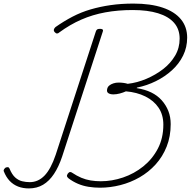

<svg xmlns="http://www.w3.org/2000/svg" viewBox="-30 -1035 1065 1072"><path d="M528 13Q496 13 464.5 8Q433 3 405 -9Q377 -21 353 -39Q347 -44 344.5 -49.5Q342 -55 348 -65Q355 -74 361 -74.5Q367 -75 372 -71Q399 -53 424 -42.5Q449 -32 476 -27.5Q503 -23 533 -23Q595 -23 657 -44Q719 -65 770 -106Q821 -147 851.5 -205.5Q882 -264 882 -339Q882 -394 855.5 -433.5Q829 -473 781.5 -496.5Q734 -520 673 -525Q658 -518 639 -513Q620 -508 603 -508Q586 -508 575.5 -514.5Q565 -521 568 -536Q570 -549 579.5 -557Q589 -565 603 -569.5Q617 -574 632 -574Q647 -574 660.5 -572Q674 -570 683 -567Q736 -573 787.5 -595Q839 -617 880.5 -649Q922 -681 947.5 -724Q973 -767 973 -819Q973 -872 942 -907.5Q911 -943 852.5 -961Q794 -979 711 -979Q629 -979 558 -966Q487 -953 424 -925.5Q361 -898 301 -854Q295 -848 288.5 -848Q282 -848 275 -856Q269 -863 271 -870.5Q273 -878 280 -884Q327 -917 375 -942Q423 -967 476 -982.5Q529 -998 588 -1006.5Q647 -1015 715 -1015Q811 -1015 878 -992.5Q945 -970 980 -927.5Q1015 -885 1015 -825Q1015 -771 992.5 -725Q970 -679 930.5 -643Q891 -607 840.5 -582Q790 -557 735 -546L733 -543Q779 -536 814 -519Q849 -502 873 -475Q897 -448 910 -415Q923 -382 923 -342Q923 -273 900.5 -216.5Q878 -160 839 -117Q800 -74 749.5 -45Q699 -16 642 -1.5Q585 13 528 13ZM131 17Q98 17 71 6.5Q44 -4 24 -25Q4 -46 -9 -79Q-11 -84 -7.5 -89.5Q-4 -95 1 -99Q8 -102 14 -101.5Q20 -101 23 -94Q37 -60 55 -44Q73 -28 94 -23Q115 -18 136 -18Q183 -18 218.5 -54.5Q254 -91 281 -171L505 -859Q508 -868 513 -871Q518 -874 529 -874Q537 -874 542 -871Q547 -868 544 -859L317 -161Q298 -104 271.5 -64Q245 -24 210.5 -3.5Q176 17 131 17Z"/></svg>

Font: Playwrite RO Thin
Style: Regular
Weight: 250
Version: Version 1.002